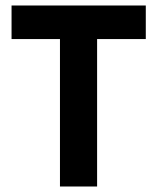

<svg xmlns="http://www.w3.org/2000/svg" viewBox="-20 -699 553 698"><path d="M22 -557H198V-21H333V-557H510V-679H22Z"/></svg>

Font: SpinnyJost
Style: Regular
Weight: 600
Version: Version 3.710